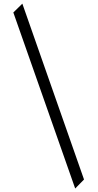

<svg xmlns="http://www.w3.org/2000/svg" viewBox="-20 -819 539 1061"><path d="M395.5 222.7 53.7 -750 103.5 -798.8 444.3 172.9Z"/></svg>

Font: Padauk Book
Style: Regular
Weight: 400
Designer: Debbi Hosken, Becca Hirsbrunner Spalinger
Foundry: SIL International
Version: Version 5.000